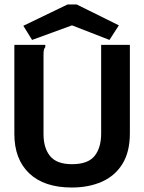

<svg xmlns="http://www.w3.org/2000/svg" viewBox="-20 -823 640 856"><path d="M300 13Q177 13 110.5 -50Q44 -113 44 -226V-623H182V-613Q177 -607 175.5 -600Q174 -593 174 -576V-225Q174 -163 203.5 -127Q233 -91 301 -91Q372 -91 401.5 -127.5Q431 -164 431 -228V-623H559V-229Q559 -146 526 -92.5Q493 -39 434.5 -13Q376 13 300 13ZM123 -645 84 -708 281 -803H322L510 -710L468 -645L301 -710Z"/></svg>

Font: Inconsolata Expanded ExtraBold
Style: Regular
Weight: 800
Width: 7
Monospace: yes
Designer: Raph Levien, Cyreal, Brenton Simpson
Foundry: Raph Levien, Cyreal, Google
Version: Version 3.001; ttfautohint (v1.8.2.53-6de2)